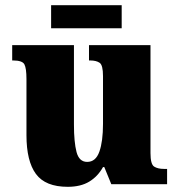

<svg xmlns="http://www.w3.org/2000/svg" viewBox="-20 -710 689 740"><path d="M241 10Q155 10 118.5 -39.5Q82 -89 82 -189V-405Q82 -447 74 -462Q66 -477 30 -477H27V-536H265V-230Q265 -162 275 -124Q285 -86 316 -86Q349 -86 363 -125.5Q377 -165 377 -233V-417Q377 -459 364 -468Q351 -477 327 -477H323V-536H560V-120Q560 -77 574 -68Q588 -59 612 -59H624V0H409L382 -66H377Q357 -30 324 -10Q291 10 241 10ZM177 -601V-690H449V-601Z"/></svg>

Font: Noto Serif Armenian SemiCondensed Black
Style: Regular
Weight: 900
Width: 4
Designer: Monotype Design Team
Foundry: Monotype Imaging Inc.
Version: Version 2.008; ttfautohint (v1.8.4.7-5d5b)